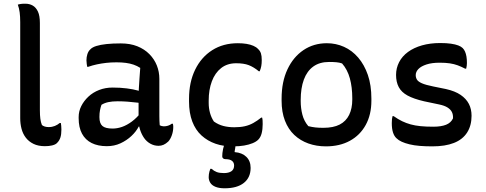

<svg xmlns="http://www.w3.org/2000/svg" viewBox="-20 -778 2620 1035"><path d="M89 -659Q89 -689 86 -711.5Q83 -734 76 -753Q79 -754 83 -755Q87 -756 91 -756.5Q95 -757 99 -757.5Q103 -758 107.5 -758Q112 -758 117 -758Q139 -758 156.5 -748Q174 -738 184.5 -715.5Q195 -693 195 -654Q195 -608 195 -561Q195 -514 195 -466.5Q195 -419 195 -372Q195 -325 195 -278Q195 -231 195 -184Q195 -156 197.5 -137.5Q200 -119 206 -104Q212 -99 221 -96Q230 -93 242 -93Q252 -93 260 -94.5Q268 -96 275.5 -99Q283 -102 289.5 -106Q296 -110 302 -115H308Q309 -108 310 -100Q311 -92 311 -80Q311 -53 305.5 -36.5Q300 -20 289 -9Q284 -3 276.5 0.5Q269 4 260.5 6Q252 8 242.5 9Q233 10 222 10Q186 10 160.5 -2.5Q135 -15 119 -36Q103 -57 96 -84Q89 -111 89 -141Q89 -207 89 -273Q89 -339 89 -404Q89 -469 89 -533Q89 -597 89 -659Z M839 -353Q839 -328 839 -303Q839 -278 839 -253Q839 -228 839 -202.5Q839 -177 839 -152Q839 -138 839.5 -126.5Q840 -115 841 -103Q846 -100 852 -98.5Q858 -97 863 -97Q875 -97 886 -100.5Q897 -104 906 -111H912Q913 -106 913.5 -102.5Q914 -99 914 -94Q914 -71 906.5 -49.5Q899 -28 887 -15Q874 -3 861.5 2.5Q849 8 835 8Q811 8 790.5 -3.5Q770 -15 756.5 -34.5Q743 -54 735 -79Q727 -104 727 -130Q727 -158 727 -187.5Q727 -217 727 -240Q727 -274 728.5 -302Q730 -330 732 -357Q734 -384 736 -412Q719 -423 700 -429.5Q681 -436 658.5 -439Q636 -442 608 -442Q578 -442 552 -439Q526 -436 502.5 -431Q479 -426 456 -418H450Q449 -425 447.5 -434Q446 -443 446 -453Q446 -470 451 -486Q456 -502 467 -512Q477 -523 499 -530Q521 -537 554 -540.5Q587 -544 631 -544Q682 -544 720.5 -528.5Q759 -513 785.5 -486Q812 -459 825.5 -425Q839 -391 839 -353ZM516 -146Q516 -113 532 -99Q548 -85 587 -85Q612 -85 638 -94Q664 -103 691 -123Q718 -143 743 -175L744 -96H728Q714 -69 688.5 -45Q663 -21 629.5 -5.5Q596 10 556 10Q508 10 474 -7Q440 -24 422 -57.5Q404 -91 404 -141V-147Q404 -178 418 -206Q432 -234 456.5 -257Q481 -280 514.5 -293Q548 -306 587 -306Q628 -306 663.5 -301.5Q699 -297 725 -289.5Q751 -282 761 -273Q767 -268 771 -260.5Q775 -253 777 -241.5Q779 -230 779 -214Q751 -221 723 -224.5Q695 -228 667.5 -230Q640 -232 614 -232Q585 -232 564 -227.5Q543 -223 527 -213Q522 -199 519 -183.5Q516 -168 516 -149Z M1262 -545Q1288 -545 1309 -541.5Q1330 -538 1346 -531Q1362 -524 1371 -514Q1382 -504 1386.5 -490.5Q1391 -477 1391 -454Q1391 -436 1388.5 -422Q1386 -408 1380 -394H1375Q1347 -417 1320.5 -427Q1294 -437 1253 -437Q1205 -437 1172 -411Q1139 -385 1122 -339.5Q1105 -294 1105 -236V-223Q1105 -195 1112 -169.5Q1119 -144 1133 -123Q1157 -106 1184 -99Q1211 -92 1243 -92Q1275 -92 1299.5 -97.5Q1324 -103 1345.5 -115Q1367 -127 1388 -144H1393Q1395 -137 1395.5 -129Q1396 -121 1396 -109Q1396 -81 1390.5 -59.5Q1385 -38 1372 -25Q1361 -14 1341.5 -6Q1322 2 1296 6.5Q1270 11 1238 11Q1186 12 1142.5 -3Q1099 -18 1066.5 -47.5Q1034 -77 1016.5 -123Q999 -169 999 -231V-245Q999 -335 1032 -402.5Q1065 -470 1124 -507.5Q1183 -545 1262 -545ZM1256 -28Q1254 -22 1252.5 -13Q1251 -4 1250 5.5Q1249 15 1247.5 23Q1246 31 1245 37V42Q1285 45 1308 67.5Q1331 90 1331 127Q1331 179 1294.5 208Q1258 237 1191 237Q1161 237 1141.5 229Q1122 221 1113.5 207Q1105 193 1105 177Q1105 169 1106 161.5Q1107 154 1109 146.5Q1111 139 1114 132H1120Q1134 144 1148.5 149.5Q1163 155 1187 155Q1213 155 1227.5 145Q1242 135 1242 114Q1242 98 1230.5 89Q1219 80 1196 80Q1188 80 1183 76Q1178 72 1178 65Q1178 58 1179 47Q1180 36 1182.5 25Q1185 14 1188.5 3.5Q1192 -7 1196 -14Q1199 -19 1205 -22Q1211 -25 1223 -27Q1235 -29 1256 -28Z M1742 -545Q1791 -545 1834.5 -525.5Q1878 -506 1911 -467.5Q1944 -429 1963 -374Q1982 -319 1982 -246V-235Q1982 -160 1951.5 -104.5Q1921 -49 1866 -19Q1811 11 1737 11Q1686 11 1642.5 -4.5Q1599 -20 1566.5 -50.5Q1534 -81 1516 -127.5Q1498 -174 1498 -235V-246Q1498 -337 1529.5 -404Q1561 -471 1616 -508Q1671 -545 1742 -545ZM1754 -444Q1703 -444 1669 -419.5Q1635 -395 1618 -349Q1601 -303 1601 -239V-233Q1601 -195 1610 -160Q1619 -125 1642 -98Q1662 -93 1680.5 -91Q1699 -89 1723 -89Q1777 -89 1811 -106.5Q1845 -124 1862 -158.5Q1879 -193 1879 -241V-248Q1879 -308 1866 -355.5Q1853 -403 1824 -436Q1810 -441 1793 -442.5Q1776 -444 1754 -444Z M2316 -95Q2358 -95 2384.5 -105.5Q2411 -116 2422 -140Q2423 -160 2416 -174Q2409 -188 2392.5 -198.5Q2376 -209 2347 -215L2266 -232Q2210 -245 2177 -263Q2144 -281 2129.5 -308.5Q2115 -336 2115 -374Q2115 -411 2131.5 -443Q2148 -475 2179.5 -498Q2211 -521 2255 -533.5Q2299 -546 2353 -546Q2387 -546 2411 -542.5Q2435 -539 2450.5 -533Q2466 -527 2474 -519Q2482 -511 2487 -499.5Q2492 -488 2494.5 -473Q2497 -458 2497 -438Q2497 -431 2496 -423.5Q2495 -416 2493 -408H2487Q2466 -419 2447 -426Q2428 -433 2405 -436.5Q2382 -440 2350 -440Q2308 -440 2279 -430.5Q2250 -421 2235.5 -406Q2221 -391 2221 -373Q2221 -360 2227.5 -349Q2234 -338 2254.5 -329Q2275 -320 2315 -312L2384 -298Q2433 -287 2463 -266.5Q2493 -246 2507.5 -218Q2522 -190 2522 -154Q2522 -101 2498 -63.5Q2474 -26 2427 -7.5Q2380 11 2311 11Q2274 11 2243 8.5Q2212 6 2187.5 0Q2163 -6 2145.5 -14Q2128 -22 2117 -33Q2105 -44 2098.5 -64Q2092 -84 2092 -114Q2092 -127 2093 -136Q2094 -145 2096 -152H2102Q2126 -135 2148 -124.5Q2170 -114 2193.5 -107.5Q2217 -101 2246.5 -98Q2276 -95 2316 -95Z"/></svg>

Font: Recursive Casual Medium
Style: Regular
Weight: 500
Version: Version 1.047